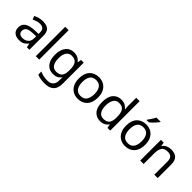

<svg xmlns="http://www.w3.org/2000/svg" viewBox="184 -2018 3509 3509"><g transform="rotate(45 1938.5 -263.0)"><path d="M288 -545Q386 -545 433 -502Q480 -459 480 -365V0H416L399 -76H395Q360 -32 321.5 -11Q283 10 215 10Q142 10 94 -28.5Q46 -67 46 -149Q46 -229 109 -272.5Q172 -316 303 -320L394 -323V-355Q394 -422 365 -448Q336 -474 283 -474Q241 -474 203 -461.5Q165 -449 132 -433L105 -499Q140 -518 188 -531.5Q236 -545 288 -545ZM314 -259Q214 -255 175.5 -227Q137 -199 137 -148Q137 -103 164.5 -82Q192 -61 235 -61Q303 -61 348 -98.5Q393 -136 393 -214V-262Z M734 0H646V-760H734Z M1094 -546Q1147 -546 1189.5 -526Q1232 -506 1262 -465H1267L1279 -536H1349V9Q1349 124 1290.5 182Q1232 240 1109 240Q991 240 916 206V125Q995 167 1114 167Q1183 167 1222.5 126.5Q1262 86 1262 16V-5Q1262 -17 1263 -39.5Q1264 -62 1265 -71H1261Q1207 10 1095 10Q991 10 932.5 -63Q874 -136 874 -267Q874 -395 932.5 -470.5Q991 -546 1094 -546ZM1106 -472Q1039 -472 1002 -418.5Q965 -365 965 -266Q965 -167 1001.5 -114.5Q1038 -62 1108 -62Q1189 -62 1226 -105.5Q1263 -149 1263 -246V-267Q1263 -377 1225 -424.5Q1187 -472 1106 -472Z M1985 -269Q1985 -136 1917.5 -63Q1850 10 1735 10Q1664 10 1608.5 -22.5Q1553 -55 1521 -117.5Q1489 -180 1489 -269Q1489 -402 1556 -474Q1623 -546 1738 -546Q1811 -546 1866.5 -513.5Q1922 -481 1953.5 -419.5Q1985 -358 1985 -269ZM1580 -269Q1580 -174 1617.5 -118.5Q1655 -63 1737 -63Q1818 -63 1856 -118.5Q1894 -174 1894 -269Q1894 -364 1856 -418Q1818 -472 1736 -472Q1654 -472 1617 -418Q1580 -364 1580 -269Z M2314 10Q2214 10 2154 -59.5Q2094 -129 2094 -267Q2094 -405 2154.5 -475.5Q2215 -546 2315 -546Q2377 -546 2416.5 -523Q2456 -500 2481 -467H2487Q2486 -480 2483.5 -505.5Q2481 -531 2481 -546V-760H2569V0H2498L2485 -72H2481Q2457 -38 2417 -14Q2377 10 2314 10ZM2328 -63Q2413 -63 2447.5 -109.5Q2482 -156 2482 -250V-266Q2482 -366 2449 -419.5Q2416 -473 2327 -473Q2256 -473 2220.5 -416.5Q2185 -360 2185 -265Q2185 -169 2220.5 -116Q2256 -63 2328 -63Z M3205 -269Q3205 -136 3137.5 -63Q3070 10 2955 10Q2884 10 2828.5 -22.5Q2773 -55 2741 -117.5Q2709 -180 2709 -269Q2709 -402 2776 -474Q2843 -546 2958 -546Q3031 -546 3086.5 -513.5Q3142 -481 3173.5 -419.5Q3205 -358 3205 -269ZM2800 -269Q2800 -174 2837.5 -118.5Q2875 -63 2957 -63Q3038 -63 3076 -118.5Q3114 -174 3114 -269Q3114 -364 3076 -418Q3038 -472 2956 -472Q2874 -472 2837 -418Q2800 -364 2800 -269ZM3105 -756Q3093 -738 3068 -709.5Q3043 -681 3014.5 -652.5Q2986 -624 2962 -606H2904V-618Q2919 -637 2936.5 -663Q2954 -689 2971 -716.5Q2988 -744 2999 -766H3105Z M3602 -546Q3698 -546 3747 -499.5Q3796 -453 3796 -349V0H3709V-343Q3709 -472 3589 -472Q3500 -472 3466 -422Q3432 -372 3432 -278V0H3344V-536H3415L3428 -463H3433Q3459 -505 3505 -525.5Q3551 -546 3602 -546Z"/></g></svg>

Font: Noto Sans Nabataean
Style: Regular
Weight: 400
Designer: Monotype Design Team
Foundry: Monotype Imaging Inc.
Version: Version 2.001; ttfautohint (v1.8.4.7-5d5b)